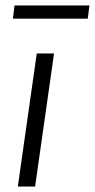

<svg xmlns="http://www.w3.org/2000/svg" viewBox="-20 -680 346 700"><path d="M177 -485 108 0H45L114 -485ZM306 -660 300 -612H27L33 -660Z"/></svg>

Font: Exo 2 Light
Style: Italic
Weight: 300
Italic angle: -8°
Designer: Natanael Gama
Foundry: Natanael Gama
Version: Version 2.010